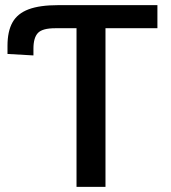

<svg xmlns="http://www.w3.org/2000/svg" viewBox="-20 -731 669 751"><path d="M279.3 0V-620.6H196.3Q146 -620.6 128.4 -602.1Q110.8 -583.5 110.8 -541V-514.2L9.3 -520V-551.8Q9.3 -608.4 28.8 -643.3Q48.3 -678.2 92 -694.6Q135.7 -710.9 208 -710.9H595.7V-620.6H392.6V0Z"/></svg>

Font: Monda Medium
Style: Regular
Weight: 500
Designer: Vernon Adams
Foundry: Vernon Adams
Version: Version 2.200